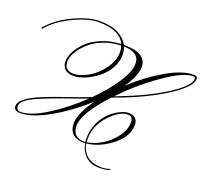

<svg xmlns="http://www.w3.org/2000/svg" viewBox="-196 -1055 1688 1565"><g transform="rotate(20 648.0 -273.0)"><path d="M59 81Q145 80 280 -4.5Q415 -89 544 -213Q499 -195 455 -180Q231 -104 125 -54.5Q19 -5 19 43Q19 81 59 81ZM932 -148Q932 -198 885 -198Q815 -198 730.5 -106.5Q646 -15 646 103Q646 121 647 129Q708 121 773.5 82Q839 43 885.5 -20Q932 -83 932 -148ZM759 -311Q989 -398 1144 -497.5Q1299 -597 1299 -658V-659Q1299 -674 1278 -674Q1196 -674 1033 -560.5Q870 -447 729 -299Q742 -305 759 -311ZM354 -359Q411 -359 479.5 -398Q548 -437 600 -508Q652 -579 652 -656Q652 -684 643 -708Q561 -706 489 -677Q417 -648 372 -606Q327 -564 301 -519Q275 -474 275 -435.5Q275 -397 296.5 -378Q318 -359 354 -359ZM803 -609Q803 -705 666 -709Q680 -673 680 -638Q680 -579 647.5 -522.5Q615 -466 566 -427.5Q517 -389 461.5 -365.5Q406 -342 360 -342Q314 -342 287 -365Q260 -388 260 -431.5Q260 -475 284.5 -521.5Q309 -568 354.5 -611.5Q400 -655 475 -685.5Q550 -716 639 -720Q591 -825 406 -825Q314 -825 185.5 -762Q57 -699 -9 -616L-18 -622Q52 -709 182 -772.5Q312 -836 411.5 -836Q511 -836 572.5 -804.5Q634 -773 660 -721H665Q860 -721 860 -600Q860 -525 782 -411Q912 -531 1047.5 -609Q1183 -687 1280 -687Q1314 -687 1314 -663Q1314 -594 1153 -490Q979 -378 731 -289Q717 -284 712 -282Q524 -80 524 29Q524 81 551 106Q578 131 623 131Q632 131 637 130Q635 119 635 95Q635 28 661.5 -31.5Q688 -91 727.5 -129.5Q767 -168 811 -190.5Q855 -213 891.5 -213Q928 -213 948.5 -193.5Q969 -174 969 -136Q969 -37 864 45.5Q759 128 648 139Q658 203 704 241.5Q750 280 833 280Q865 280 901 268L909 273Q878 290 809.5 290Q741 290 695.5 248.5Q650 207 639 140Q634 141 625 141Q567 141 531.5 111Q496 81 496 19Q496 -67 594 -204Q456 -78 307 6.5Q158 91 56 91Q1 91 1 48Q1 -10 132 -71Q206 -106 345 -153.5Q484 -201 565 -233Q671 -339 737 -440Q803 -541 803 -609Z"/></g></svg>

Font: Monsieur La Doulaise
Style: Regular
Weight: 400
Designer: Alejandro Paul
Foundry: Alejandro Paul
Version: Version 1.000